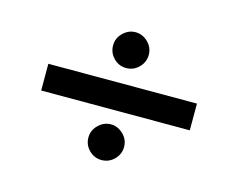

<svg xmlns="http://www.w3.org/2000/svg" viewBox="-74 -618 844 685"><g transform="rotate(15 348.5 -275.0)"><path d="M395.5 -398.4Q376 -378.9 348.9 -378.9Q321.8 -378.9 302.5 -398.4Q283.2 -418 283.2 -445.1Q283.2 -472.2 303.2 -491.7Q323.2 -511.2 349.1 -511.2Q375 -511.2 395 -491.7Q415 -472.2 415 -445.1Q415 -418 395.5 -398.4ZM77.1 -321.8H626V-223.1H77.1ZM395.5 -58.6Q376 -39.1 348.9 -39.1Q321.8 -39.1 302.5 -58.6Q283.2 -78.1 283.2 -105Q283.2 -131.8 303.2 -151.4Q323.2 -170.9 349.1 -170.9Q375 -170.9 395 -151.4Q415 -131.8 415 -105Q415 -78.1 395.5 -58.6Z"/></g></svg>

Font: Oakes Grotesk
Style: SemiBold
Weight: 600
Designer: Samuel Oakes
Foundry: Samuel Oakes
Version: Version 1.0 | wf-rip DC20170320